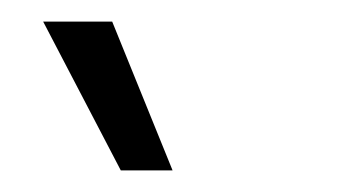

<svg xmlns="http://www.w3.org/2000/svg" viewBox="-20 -766 323 178"><path d="M92 -608 20 -746H84L140 -608Z"/></svg>

Font: Bricolage Grotesque 12pt Condensed ExtraLight
Style: Regular
Weight: 200
Width: 3
Designer: Mathieu Triay
Foundry: Atelier Triay
Version: Version 1.001; ttfautohint (v1.8.4.7-5d5b);gftools[0.9.33.de